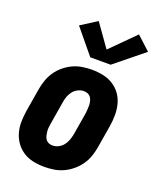

<svg xmlns="http://www.w3.org/2000/svg" viewBox="-144 -861 788 956"><g transform="rotate(20 250.0 -382.5)"><path d="M207 8Q207 8 207 8Q207 8 207 8Q177 8 148 2Q119 -4 95.5 -19Q72 -34 55.5 -56.5Q39 -79 31 -107Q23 -135 23.5 -164.5Q24 -194 29 -225L49 -345Q53 -369 61.5 -394Q70 -419 85 -441Q100 -463 121 -480.5Q142 -498 166 -509Q190 -520 215.5 -524Q241 -528 266 -528Q266 -528 266 -528Q266 -528 266 -528Q296 -528 325 -522Q354 -516 378 -501Q402 -486 418.5 -463.5Q435 -441 442.5 -413Q450 -385 450 -355.5Q450 -326 445 -295L425 -175Q421 -151 412.5 -126Q404 -101 388.5 -79Q373 -57 352 -39.5Q331 -22 307 -11Q283 0 257.5 4Q232 8 207 8ZM209 -106Q225 -106 240 -113.5Q255 -121 265.5 -134.5Q276 -148 281.5 -163.5Q287 -179 290 -194L310 -314Q311 -325 312 -336Q313 -347 312.5 -357.5Q312 -368 309.5 -378.5Q307 -389 301 -397.5Q295 -406 285 -410Q275 -414 264 -414Q249 -414 233.5 -406.5Q218 -399 207.5 -385.5Q197 -372 191.5 -356.5Q186 -341 184 -326L164 -206Q162 -195 161 -184Q160 -173 161 -162.5Q162 -152 164.5 -141.5Q167 -131 173 -122.5Q179 -114 188.5 -110Q198 -106 209 -106ZM236 -583 129 -713 214 -767 299 -647 425 -773 497 -707 344 -583Z"/></g></svg>

Font: Iosevka SS04 Heavy Oblique
Style: Regular
Weight: 900
Italic angle: -9°
Monospace: yes
Designer: Belleve Invis
Foundry: Belleve Invis
Version: Version 19.0.0; ttfautohint (v1.8.4)